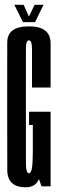

<svg xmlns="http://www.w3.org/2000/svg" viewBox="-20 -792 250 816"><path d="M89.5 4Q131.5 3.5 145.5 -31L156.5 0H195V-317H103.5V-261H119.5V-163.5Q119.5 -91.5 115 -73.5Q110.5 -55.5 103 -55.5Q90.5 -55.5 90.2 -96Q90 -136.5 90 -335Q90 -556.5 90.2 -588.5Q90.5 -620.5 103 -620.5Q116 -620.5 116 -584.5Q116 -548.5 116 -420H195Q195 -536 195 -608Q195 -680 103 -680Q11 -680 10.8 -611.8Q10.5 -543.5 10.5 -341Q10.5 -141.5 11 -68.8Q11.5 4 89.5 4ZM77.5 -698H129L165 -771.5H127L103 -721.5L80.5 -771.5H41Z"/></svg>

Font: Anybody UltraCondensed
Style: Regular
Weight: 400
Width: 1
Version: Version 1.113;gftools[0.9.25]